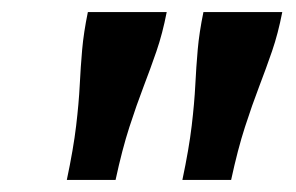

<svg xmlns="http://www.w3.org/2000/svg" viewBox="-20 -760 492 319"><path d="M257 -740H126Q119 -706 116.5 -677.5Q114 -649 112.5 -619Q111 -589 106.5 -551Q102 -513 91 -461H172Q183 -512 195 -549Q207 -586 218.5 -616Q230 -646 240 -675Q250 -704 257 -740ZM449 -740H318Q311 -706 308.5 -677.5Q306 -649 304.5 -619Q303 -589 298.5 -551Q294 -513 283 -461H364Q375 -512 387 -549Q399 -586 410.5 -616Q422 -646 432 -675Q442 -704 449 -740Z"/></svg>

Font: Roboto Serif SemiBold
Style: Italic
Weight: 600
Italic angle: -10°
Version: Version 1.007